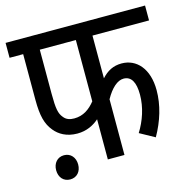

<svg xmlns="http://www.w3.org/2000/svg" viewBox="-100 -719 845 859"><g transform="rotate(-15 323.0 -289.5)"><path d="M384 -553H646V-622H0V-553H63V-342C63 -266 74 -227 101 -194C122 -168 156 -147 206 -147C249 -147 282 -164 307 -186V0H384V-258C410 -305 440 -331 468 -331C504 -331 521 -300 521 -243C521 -184 501 -126 471 -78L540 -40C577 -105 598 -174 598 -243C598 -343 546 -399 477 -399C439 -399 410 -384 384 -355ZM140 -553H307V-269C282 -238 252 -216 210 -216C190 -216 173 -221 161 -237C145 -256 140 -279 140 -349ZM71 -13C71 20 91 43 122 43C153 43 173 20 173 -13C173 -45 153 -69 122 -69C91 -69 71 -45 71 -13Z"/></g></svg>

Font: Noto Sans Devanagari UI Condensed
Style: Regular
Weight: 400
Width: 3
Designer: Jelle Bosma - Monotype Design Team
Foundry: Monotype Imaging Inc.
Version: Version 2.004